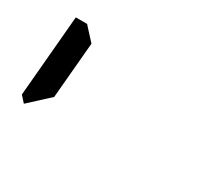

<svg xmlns="http://www.w3.org/2000/svg" viewBox="-84 -692 984 848"><g transform="rotate(30 408.0 -267.5)"><path d="M90 -45 62 -76 98 -490H156L160 -485L216 -424L191 -138Z"/></g></svg>

Font: DSEG7 Classic
Style: BoldItalic
Weight: 700
Italic angle: -5°
Designer: Keshikan(Twitter:@keshinomi_88pro)
Version: Version 0.46